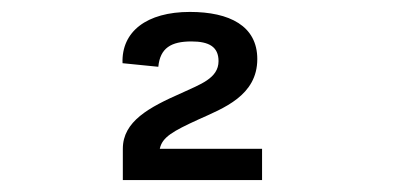

<svg xmlns="http://www.w3.org/2000/svg" viewBox="-20 -852 660 322"><path d="M298.5 -832C226 -832 183.5 -799 185.5 -746L245.5 -740C248.5 -771.5 267 -782.5 301 -782.5C330.5 -782.5 346.5 -773.5 346.5 -749.5C346.5 -720.5 315.5 -710.5 284.5 -696C230 -672 186 -648.5 186 -602.5V-550H419.5V-602.5H248C252 -622 270 -632 312.5 -651.5C354.5 -670.5 411.5 -691.5 411.5 -753C411.5 -808.5 365 -832 298.5 -832Z"/></svg>

Font: Monaspace Krypton Medium
Style: Regular
Weight: 500
Designer: Riley Cran & the Lettermatic Team
Foundry: Lettermatic
Version: Version 1.101 (Monaspace Krypton)